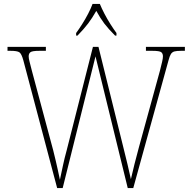

<svg xmlns="http://www.w3.org/2000/svg" viewBox="-20 -951 972 971"><path d="M98 -646Q89 -679 78 -686.5Q67 -694 33 -694H18V-714H212V-694H180Q143 -694 134 -687Q125 -680 125 -666Q125 -656 129.5 -639Q134 -622 141 -594L249 -191Q257 -160 262 -137.5Q267 -115 272 -93.5Q277 -72 283 -42Q292 -84 299 -117Q306 -150 317 -190L450 -714H478L603 -209Q615 -161 624.5 -121.5Q634 -82 642 -45Q649 -76 660 -120.5Q671 -165 683 -208L789 -594Q796 -622 800 -639Q804 -656 804 -666Q804 -680 795.5 -687Q787 -694 749 -694H718V-714H915V-694H896Q874 -694 862.5 -691Q851 -688 844.5 -678Q838 -668 832 -645L654 0H626L463 -666L297 0H269ZM365 -784Q379 -803 395.5 -829Q412 -855 426 -882Q440 -909 448 -931H485Q494 -909 508 -882Q522 -855 538.5 -829Q555 -803 569 -784V-771H562Q528 -805 507.5 -832Q487 -859 467 -896Q446 -859 425.5 -832Q405 -805 372 -771H365Z"/></svg>

Font: Noto Serif Bengali SemiCondensed Thin
Style: Regular
Weight: 100
Width: 4
Designer: Juan Bruce, Universal Thirst, Indian Type Foundry and the Monotype Design Team.
Foundry: Monotype Imaging Inc.
Version: Version 2.003; ttfautohint (v1.8.4.7-5d5b)